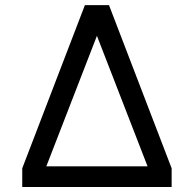

<svg xmlns="http://www.w3.org/2000/svg" viewBox="-20 -743 770 763"><path d="M68.4 0V-74.2L144.5 -82H585.9L662.1 -74.2V0ZM365.2 -600.6 164.1 -82 68.4 -74.2 317.4 -722.7H413.1L662.1 -74.2L566.4 -82Z"/></svg>

Font: Giphurs SC
Style: Regular
Weight: 400
Version: Version 0.920